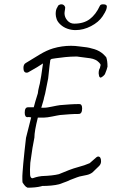

<svg xmlns="http://www.w3.org/2000/svg" viewBox="-20 -850 529 893"><path d="M108 23 105 21Q98 19 85 -1Q84 -5 84 -18Q84 -24 84 -32Q84 -40 85 -49Q87 -81 94 -147L101 -209L125 -304Q120 -305 116 -305.5Q112 -306 108 -305Q95 -305 95 -326Q95 -351 110 -351Q134 -351 137 -351Q140 -362 144.5 -378.5Q149 -395 156 -416Q156 -420 158 -430.5Q160 -441 162.5 -450.5Q165 -460 165 -460Q171 -488 180 -555Q170 -548 152.5 -537.5Q135 -527 110 -513Q108 -512 104 -512Q89 -512 89 -534Q89 -551 100 -557L164 -596Q197 -616 227 -625Q268 -637 310 -637Q329 -637 350 -634Q391 -630 405 -625Q433 -619 452 -605Q461 -599 474 -584Q480 -568 480 -540Q478 -529 468 -505Q461 -495 449 -489Q441 -489 440 -502Q439 -504 439 -507Q439 -510 439 -512Q439 -516 439.5 -519Q440 -522 441 -526Q446 -534 447 -544Q448 -545 448 -547Q448 -552 441 -559Q426 -575 399.5 -579Q373 -583 346 -586Q343 -587 339 -587Q335 -587 330 -587Q310 -587 284 -584.5Q258 -582 239 -579Q220 -576 220 -576Q216 -574 214 -571Q213 -566 210.5 -544.5Q208 -523 204 -485L190 -415L185 -396Q184 -389 180.5 -377.5Q177 -366 172 -349H185Q193 -349 202 -350.5Q211 -352 221 -354Q234 -357 243.5 -358.5Q253 -360 259 -361Q282 -363 304.5 -364.5Q327 -366 349 -366Q362 -366 362 -346Q362 -320 346 -320Q324 -320 302.5 -318.5Q281 -317 259 -315Q254 -314 244.5 -312.5Q235 -311 222 -308Q211 -306 201.5 -304.5Q192 -303 184 -303H156Q140 -240 140 -210Q136 -191 131 -161.5Q126 -132 121 -93L120 -73Q120 -71 119.5 -61.5Q119 -52 120 -36Q122 -20 132 -21Q137 -23 147.5 -26Q158 -29 174 -31Q227 -33 254 -40Q265 -45 301 -59Q309 -62 322 -66.5Q335 -71 354 -76Q368 -79 397 -91L429 -119Q434 -122 436 -122Q450 -122 450 -100Q450 -87 441 -78L410 -48Q398 -39 383 -36L359 -31Q351 -30 337.5 -25Q324 -20 306 -13Q299 -9 286.5 -4.5Q274 0 255 7Q239 11 218.5 13Q198 15 174 15V16Q158 20 141.5 21.5Q125 23 108 23ZM331 -710Q312 -710 293.5 -716.5Q275 -723 261 -736Q248 -748 243.5 -761Q239 -774 239 -785Q239 -805 246 -815Q248 -820 250.5 -823.5Q253 -827 257 -828Q259 -829 261 -829.5Q263 -830 265 -830Q278 -830 283 -817V-814Q283 -811 282.5 -807Q282 -803 281 -798Q280 -795 280 -789Q280 -770 293 -755Q306 -740 325 -740Q370 -740 398 -761.5Q426 -783 444 -822Q447 -830 459 -830Q477 -830 477 -820Q477 -813 473.5 -803.5Q470 -794 457 -774Q439 -747 403.5 -728.5Q368 -710 331 -710Z"/></svg>

Font: Square Peg
Style: Regular
Weight: 400
Designer: Robert E. Leuschke
Foundry: Robert E. Leuschke
Version: Version 1.010; ttfautohint (v1.8.4.7-5d5b)